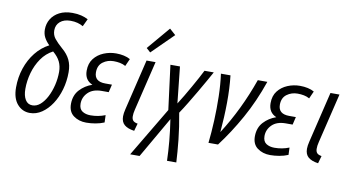

<svg xmlns="http://www.w3.org/2000/svg" viewBox="-89 -1014 2618 1426"><g transform="rotate(10 1220.0 -300.5)"><path d="M170 12Q113 12 75 -32Q37 -76 37 -158Q37 -234 60 -302.5Q83 -371 125.5 -424.5Q168 -478 226 -508Q201 -532 187 -558.5Q173 -585 173 -618Q173 -662 194.5 -697.5Q216 -733 256.5 -754Q297 -775 354 -775Q392 -775 421.5 -767.5Q451 -760 473 -748L446 -691Q428 -702 404 -708.5Q380 -715 351 -715Q301 -715 272 -690Q243 -665 243 -624Q243 -589 264 -562.5Q285 -536 325 -501Q364 -468 383 -428.5Q402 -389 402 -336Q402 -267 384 -204.5Q366 -142 334 -93.5Q302 -45 260 -16.5Q218 12 170 12ZM179 -47Q211 -47 238.5 -71Q266 -95 287 -135.5Q308 -176 320 -225.5Q332 -275 332 -326Q332 -369 315.5 -403Q299 -437 262 -468Q210 -441 175.5 -391Q141 -341 124 -280.5Q107 -220 107 -159Q107 -108 125.5 -77.5Q144 -47 179 -47Z M595 10Q539 10 499 -19.5Q459 -49 460 -110Q461 -174 499 -215Q537 -256 592 -275Q532 -300 532 -371Q532 -426 560 -462Q588 -498 632.5 -516.5Q677 -535 726 -535Q757 -535 784.5 -529Q812 -523 833 -511L808 -455Q789 -466 766 -470.5Q743 -475 718 -475Q672 -475 637 -449Q602 -423 602 -371Q602 -301 685 -301H735L721 -242H669Q602 -242 566 -206.5Q530 -171 530 -122Q530 -82 555 -65.5Q580 -49 617 -49Q676 -49 728 -70L730 -15Q699 -2 663.5 4Q628 10 595 10Z M957 8Q907 1 882 -20.5Q857 -42 857 -84Q857 -107 865 -139L957 -522H1025L935 -148Q931 -133 929.5 -120.5Q928 -108 928 -97Q928 -76 938 -64.5Q948 -53 973 -49ZM973 -586 942 -614 1088 -786 1134 -745Z M958 185 1180 -188 1137 -522H1209L1238 -248Q1257 -277 1279 -314.5Q1301 -352 1323 -390.5Q1345 -429 1363.5 -463.5Q1382 -498 1394 -522H1464Q1449 -495 1425.5 -453Q1402 -411 1373.5 -362.5Q1345 -314 1316.5 -267Q1288 -220 1263 -183Q1283 -76 1292.5 15.5Q1302 107 1306 185H1236Q1234 114 1227 37Q1220 -40 1207 -124L1029 185Z M1516 0Q1525 -80 1529 -170.5Q1533 -261 1531 -351.5Q1529 -442 1518 -522H1590Q1601 -427 1600 -317Q1599 -207 1589 -94Q1714 -289 1796 -522H1868Q1815 -368 1742.5 -238Q1670 -108 1588 0Z M1982 10Q1926 10 1886 -19.5Q1846 -49 1847 -110Q1848 -174 1886 -215Q1924 -256 1979 -275Q1919 -300 1919 -371Q1919 -426 1947 -462Q1975 -498 2019.5 -516.5Q2064 -535 2113 -535Q2144 -535 2171.5 -529Q2199 -523 2220 -511L2195 -455Q2176 -466 2153 -470.5Q2130 -475 2105 -475Q2059 -475 2024 -449Q1989 -423 1989 -371Q1989 -301 2072 -301H2122L2108 -242H2056Q1989 -242 1953 -206.5Q1917 -171 1917 -122Q1917 -82 1942 -65.5Q1967 -49 2004 -49Q2063 -49 2115 -70L2117 -15Q2086 -2 2050.5 4Q2015 10 1982 10Z M2344 8Q2294 1 2269 -20.5Q2244 -42 2244 -84Q2244 -107 2252 -139L2344 -522H2412L2322 -148Q2318 -133 2316.5 -120.5Q2315 -108 2315 -97Q2315 -76 2325 -64.5Q2335 -53 2360 -49Z"/></g></svg>

Font: Ubuntu Sans Condensed
Style: Italic
Weight: 400
Width: 3
Italic angle: -13.5°
Designer: Dalton Maag Ltd
Foundry: Dalton Maag Ltd
Version: Version 1.006; ttfautohint (v1.8.4.7-5d5b)